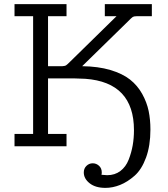

<svg xmlns="http://www.w3.org/2000/svg" viewBox="-20 -703 807 923"><path d="M49.8 0V-59.1H139.2V-625H49.8V-683.1H299.8V-625H210.9V-384.8H279.8Q292 -385.7 296.9 -388.4Q301.8 -391.1 319.8 -409.2L540 -625H483.9V-683.1H710V-625H636.2Q624 -625 618.4 -621.6Q612.8 -618.2 595.2 -600.1L375 -384.8Q452.1 -383.8 510.5 -366.5Q568.8 -349.1 605 -320.6Q641.1 -292 663.6 -251.5Q686 -210.9 694.6 -169.4Q703.1 -127.9 703.1 -80.1Q703.1 -2.9 682.1 54.4Q661.1 111.8 627 141.8Q592.8 171.9 557.4 186Q522 200.2 486.8 200.2Q439 200.2 410.9 178Q382.8 155.8 382.8 126Q382.8 106.9 395.5 94.5Q408.2 82 425.8 82Q442.9 82 456.1 94Q469.2 106 469.2 126Q469.2 132.8 467.8 137.2Q485.8 139.2 495.1 139.2Q532.2 139.2 558.6 119.1Q585 99.1 598.4 64.9Q611.8 30.8 617.9 -4.2Q624 -39.1 624 -77.1Q624 -307.1 390.1 -324.2Q354 -326.2 335 -326.2H210.9V-59.1H299.8V0Z"/></svg>

Font: CMU Concrete
Style: Roman
Weight: 500
Version: Version 0.7.0